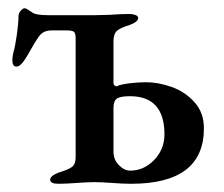

<svg xmlns="http://www.w3.org/2000/svg" viewBox="-20 -444 545 467"><path d="M102 -7Q102 -16 122 -24Q145 -31 154.5 -37.5Q164 -44 164 -62V-350Q164 -362 160.5 -366Q157 -370 143 -370H105Q86 -370 76 -357Q66 -344 46 -308Q31 -282 20 -282Q10 -282 10 -298Q10 -304 12 -314Q17 -331 21 -359.5Q25 -388 25 -405Q25 -412 30.5 -418Q36 -424 40 -424Q44 -424 58 -414Q66 -407 100 -407H208L248 -408Q272 -410 295 -410Q303 -410 309.5 -407.5Q316 -405 316 -400Q316 -391 295 -383Q274 -377 265 -369.5Q256 -362 256 -343V-242Q256 -238 259.5 -235.5Q263 -233 266 -235Q275 -239 296 -241.5Q317 -244 335 -244Q365 -244 397.5 -232.5Q430 -221 453 -195.5Q476 -170 476 -132Q476 3 299 3Q279 3 253 1Q227 -1 209 -1Q193 -1 167 1Q139 3 122 3Q102 3 102 -7ZM380 -117Q380 -210 296 -210Q272 -210 264 -204Q256 -198 256 -181V-75Q256 -56 269 -42.5Q282 -29 297 -29Q330 -29 355 -55Q380 -81 380 -117Z"/></svg>

Font: EB Garamond Medium
Style: Regular
Weight: 500
Designer: Georg Duffner and Octavio Pardo
Foundry: Georg Duffner
Version: Version 1.000